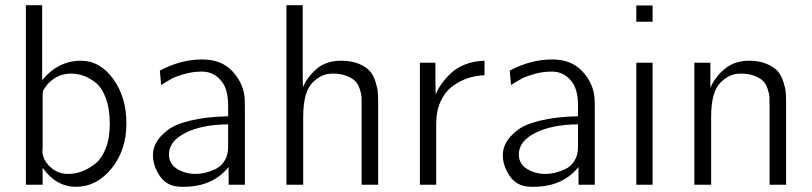

<svg xmlns="http://www.w3.org/2000/svg" viewBox="-20 -715 3144 743"><path d="M80.1 0V-694.8H143.1V-404.8Q205.1 -480 293 -480Q367.2 -480 418.2 -409.4Q469.2 -338.9 469.2 -237.8Q469.2 -133.8 411.6 -63Q354 7.8 273.9 7.8Q196.8 7.8 145 -65.9V0ZM144 -130.9Q144 -98.6 173.1 -70.3Q202.1 -42 243.2 -42Q270 -42 295.4 -51Q320.8 -60.1 346.9 -80.1Q373 -100.1 388.9 -140.1Q404.8 -180.2 404.8 -235.8Q404.8 -293.9 389.4 -335.4Q374 -377 349.1 -396Q324.2 -415 301 -422.6Q277.8 -430.2 254.9 -430.2Q201.7 -430.2 164.1 -389.2Q148.9 -369.1 147 -364.5Q145 -359.9 145 -342.8V-145Q145 -142.1 144.5 -137.9Q144 -133.8 144 -130.9Z M571.8 -115.2Q571.8 -140.1 584.7 -163.6Q597.7 -187 627.2 -210.4Q656.7 -233.9 717.3 -248.5Q777.8 -263.2 862.8 -265.1V-307.1Q862.8 -372.1 835.4 -402.8Q806.6 -438 761.7 -438Q724.6 -438 689.7 -427.5Q654.8 -417 643.3 -409.9Q631.8 -402.8 603.5 -386.2L598.6 -441.9Q679.7 -484.9 762.7 -484.9Q837.9 -484.9 880.1 -438.5Q922.4 -392.1 926.8 -335L927.7 -300.8V0H864.7V-68.8Q803.2 7.8 690.9 7.8Q690.4 7.8 689.5 7.8H682.6Q627.4 7.8 599.6 -32.2Q571.8 -72.3 571.8 -115.2ZM633.8 -117.2Q633.8 -81.1 665.3 -61.5Q696.8 -42 736.8 -42Q754.9 -42 773.7 -46.4Q792.5 -50.8 814 -60.8Q835.4 -70.8 849.1 -93Q862.8 -115.2 862.8 -145V-233.9Q761.7 -232.9 697.8 -200.9Q633.8 -168.9 633.8 -117.2Z M1088.4 0V-694.8H1151.4V-420.9L1152.3 -377.9Q1168.5 -416 1204.8 -448Q1241.2 -480 1300.3 -480Q1340.3 -480 1368.9 -468Q1397.5 -456.1 1411.4 -439.9Q1425.3 -423.8 1433.3 -397.9Q1441.4 -372.1 1442.4 -355.5Q1443.4 -338.9 1443.4 -314.9V0H1379.4V-311Q1379.4 -329.1 1378.9 -340.1Q1378.4 -351.1 1372.3 -370.1Q1366.2 -389.2 1355.2 -400.6Q1344.2 -412.1 1321.8 -421.1Q1299.3 -430.2 1267.1 -430.2Q1222.2 -430.2 1187.7 -393.6Q1153.3 -356.9 1153.3 -262.2V0Z M1605 0V-472.2H1665V-396L1666 -349.1Q1673.8 -369.1 1687.7 -389.2Q1701.7 -409.2 1723.9 -430.7Q1746.1 -452.1 1780 -465.6Q1814 -479 1855 -480V-423.8Q1822.8 -422.9 1791.7 -412.8Q1760.7 -402.8 1731.9 -381.8Q1703.1 -360.8 1685.5 -323.5Q1668 -286.1 1668 -235.8V0Z M1925.8 -115.2Q1925.8 -140.1 1938.7 -163.6Q1951.7 -187 1981.2 -210.4Q2010.7 -233.9 2071.3 -248.5Q2131.8 -263.2 2216.8 -265.1V-307.1Q2216.8 -372.1 2189.5 -402.8Q2160.6 -438 2115.7 -438Q2078.6 -438 2043.7 -427.5Q2008.8 -417 1997.3 -409.9Q1985.8 -402.8 1957.5 -386.2L1952.6 -441.9Q2033.7 -484.9 2116.7 -484.9Q2191.9 -484.9 2234.1 -438.5Q2276.4 -392.1 2280.8 -335L2281.7 -300.8V0H2218.8V-68.8Q2157.2 7.8 2044.9 7.8Q2044.4 7.8 2043.5 7.8H2036.6Q1981.4 7.8 1953.6 -32.2Q1925.8 -72.3 1925.8 -115.2ZM1987.8 -117.2Q1987.8 -81.1 2019.3 -61.5Q2050.8 -42 2090.8 -42Q2108.9 -42 2127.7 -46.4Q2146.5 -50.8 2168 -60.8Q2189.5 -70.8 2203.1 -93Q2216.8 -115.2 2216.8 -145V-233.9Q2115.7 -232.9 2051.8 -200.9Q1987.8 -168.9 1987.8 -117.2Z M2442.4 0V-472.2H2505.4V0ZM2442.4 -630.9V-693.8H2505.4V-630.9Z M2667 0V-472.2H2729V-375Q2748 -418.9 2785.9 -449.5Q2823.7 -480 2878.9 -480Q2918.9 -480 2947.5 -467.5Q2976.1 -455.1 2990 -439Q3003.9 -422.9 3012 -397Q3020 -371.1 3021 -355Q3022 -338.9 3022 -314.9V0H2958V-311Q2958 -329.1 2957.5 -340.1Q2957 -351.1 2950.9 -370.1Q2944.8 -389.2 2933.8 -400.6Q2922.9 -412.1 2900.4 -421.1Q2877.9 -430.2 2845.7 -430.2Q2800.8 -430.2 2766.4 -393.6Q2731.9 -356.9 2731.9 -262.2V0Z"/></svg>

Font: CMU Bright
Style: Roman
Weight: 500
Version: Version 0.7.0